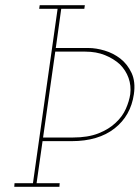

<svg xmlns="http://www.w3.org/2000/svg" viewBox="-20 -720 538 740"><path d="M36 -14 35 0H209L210 -14H121L144 -176H256Q359 -176 421.5 -225Q484 -274 496 -357Q503 -405 487 -439Q471 -473 444 -494Q417 -515 383.5 -525Q350 -535 321 -535H195L216 -686H305L307 -700H133L131 -686H202L107 -14ZM146 -190 193 -521H309Q351 -521 384.5 -507.5Q418 -494 442 -472Q465 -449 475.5 -419.5Q486 -390 482 -357Q478 -330 465 -300.5Q452 -271 426 -247Q400 -222 359.5 -206Q319 -190 261 -190Z"/></svg>

Font: Josefin Slab Thin
Style: Italic
Weight: 100
Italic angle: -12°
Designer: Santiago Orozco
Foundry: Typemade
Version: Version 2.000